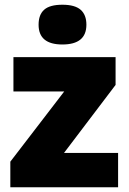

<svg xmlns="http://www.w3.org/2000/svg" viewBox="-20 -796 547 816"><path d="M481.9 0H23.9V-108.9L252.9 -407.2H37.1V-553.2H471.2V-435.1L252 -146H481.9ZM144 -690.9Q144 -733.9 168 -754.9Q191.9 -775.9 245.1 -775.9Q298.3 -775.9 322.8 -754.4Q347.2 -732.9 347.2 -690.9Q347.2 -606.9 245.1 -606.9Q144 -606.9 144 -690.9Z"/></svg>

Font: OpenSansExtrabold
Style: Regular
Weight: 800
Foundry: Ascender Corporation
Version: Version 1.10